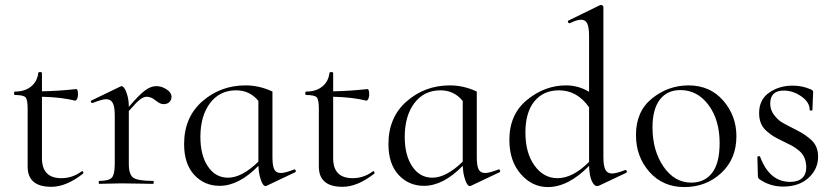

<svg xmlns="http://www.w3.org/2000/svg" viewBox="-20 -745 3379 778"><path d="M310 -50Q314 -54 317 -48Q319 -44 316 -41Q248 12 188 12Q92 12 92 -70V-305Q92 -341 83.5 -350.5Q75 -360 41 -360Q37 -360 37 -367Q37 -374 41 -374Q81 -374 106 -394.5Q131 -415 135 -449Q135 -453 142.5 -453Q150 -453 150 -449V-375Q213 -376 289 -384Q296 -384 296 -362Q296 -357 294.5 -350.5Q293 -344 290 -340.5Q287 -337 285 -337Q230 -351 150 -353V-104Q150 -23 229 -23Q273 -23 310 -50Z M675 -353Q675 -340 666.5 -331.5Q658 -323 642 -323Q629 -323 610.5 -338Q592 -353 575 -353Q562 -353 547.5 -342Q533 -331 502 -295V-81Q502 -38 520 -25Q538 -12 600 -12Q603 -12 603 -6Q603 0 600 0Q585 0 542 -1Q499 -2 473 -2Q455 -2 424 -1Q393 0 382 0Q380 0 380 -6Q380 -12 382 -12Q421 -12 433 -25Q445 -38 445 -81V-278Q445 -312 437 -327.5Q429 -343 410 -343Q394 -343 356 -328Q353 -327 350.5 -329Q348 -331 348 -334Q348 -337 351 -338L467 -394Q473 -396 473 -396Q478 -396 484.5 -386.5Q491 -377 496.5 -357Q502 -337 502 -312Q543 -360 567 -378Q591 -396 613 -396Q635 -396 655 -383Q675 -370 675 -353Z M1171 -58Q1176 -60 1178 -54.5Q1180 -49 1176 -47L1060 8Q1057 9 1055 9Q1050 9 1044 -0.5Q1038 -10 1033 -29.5Q1028 -49 1027 -73Q948 8 870 8Q808 8 767 -36.5Q726 -81 726 -161Q726 -270 800 -334.5Q874 -399 975 -399Q1031 -399 1084 -374V-107Q1084 -73 1091.5 -58.5Q1099 -44 1118 -44Q1135 -44 1171 -58ZM904 -25Q960 -25 1027 -90V-336Q992 -379 937 -379Q870 -379 831 -327Q792 -275 792 -190Q792 -116 822.5 -70.5Q853 -25 904 -25Z M1490 -50Q1494 -54 1497 -48Q1499 -44 1496 -41Q1428 12 1368 12Q1272 12 1272 -70V-305Q1272 -341 1263.5 -350.5Q1255 -360 1221 -360Q1217 -360 1217 -367Q1217 -374 1221 -374Q1261 -374 1286 -394.5Q1311 -415 1315 -449Q1315 -453 1322.5 -453Q1330 -453 1330 -449V-375Q1393 -376 1469 -384Q1476 -384 1476 -362Q1476 -357 1474.5 -350.5Q1473 -344 1470 -340.5Q1467 -337 1465 -337Q1410 -351 1330 -353V-104Q1330 -23 1409 -23Q1453 -23 1490 -50Z M1999 -58Q2004 -60 2006 -54.5Q2008 -49 2004 -47L1888 8Q1885 9 1883 9Q1878 9 1872 -0.5Q1866 -10 1861 -29.5Q1856 -49 1855 -73Q1776 8 1698 8Q1636 8 1595 -36.5Q1554 -81 1554 -161Q1554 -270 1628 -334.5Q1702 -399 1803 -399Q1859 -399 1912 -374V-107Q1912 -73 1919.5 -58.5Q1927 -44 1946 -44Q1963 -44 1999 -58ZM1732 -25Q1788 -25 1855 -90V-336Q1820 -379 1765 -379Q1698 -379 1659 -327Q1620 -275 1620 -190Q1620 -116 1650.5 -70.5Q1681 -25 1732 -25Z M2513 -56Q2515 -57 2517.5 -55Q2520 -53 2520 -50Q2520 -47 2518 -45L2408 7Q2402 9 2400 9Q2387 9 2377.5 -12.5Q2368 -34 2367 -73Q2283 13 2200 13Q2136 13 2090 -40Q2044 -93 2044 -178Q2044 -282 2116 -340.5Q2188 -399 2273 -399Q2324 -399 2367 -373V-597Q2367 -633 2360 -649Q2353 -665 2335 -665Q2317 -665 2289 -651Q2286 -650 2283.5 -652.5Q2281 -655 2281 -658Q2281 -661 2284 -662L2411 -724Q2414 -725 2416 -725Q2418 -725 2421.5 -722.5Q2425 -720 2425 -717V-109Q2425 -73 2433 -57.5Q2441 -42 2460 -42Q2477 -42 2513 -56ZM2239 -23Q2301 -23 2367 -89V-310Q2319 -379 2245 -379Q2182 -379 2145.5 -334.5Q2109 -290 2109 -208Q2109 -125 2146 -74Q2183 -23 2239 -23Z M2753 13Q2666 13 2611.5 -48.5Q2557 -110 2557 -198Q2557 -294 2622.5 -346.5Q2688 -399 2770 -399Q2857 -399 2910.5 -337.5Q2964 -276 2964 -193Q2964 -101 2902.5 -44Q2841 13 2753 13ZM2781 -5Q2835 -5 2865.5 -44.5Q2896 -84 2896 -165Q2896 -259 2851 -319.5Q2806 -380 2737 -380Q2683 -380 2653.5 -341Q2624 -302 2624 -229Q2624 -135 2668.5 -70Q2713 -5 2781 -5Z M3101 -325Q3101 -300 3116 -280Q3131 -260 3146.5 -250.5Q3162 -241 3192 -226Q3218 -213 3230.5 -205.5Q3243 -198 3261 -183.5Q3279 -169 3287 -151Q3295 -133 3295 -110Q3295 -60 3256.5 -24.5Q3218 11 3153 11Q3100 11 3057 -19Q3051 -24 3051 -31L3049 -109Q3049 -111 3054 -112Q3059 -113 3060 -110Q3098 -8 3182 -8Q3214 -8 3231 -24Q3248 -40 3247 -71Q3246 -91 3239 -107Q3232 -123 3216.5 -135.5Q3201 -148 3189 -154.5Q3177 -161 3154 -172Q3129 -184 3117 -191Q3105 -198 3088 -212.5Q3071 -227 3063.5 -245Q3056 -263 3056 -287Q3056 -341 3096.5 -369.5Q3137 -398 3192 -398Q3231 -398 3265 -383Q3275 -379 3275 -372Q3275 -362 3273.5 -338Q3272 -314 3272 -299Q3272 -297 3266.5 -297Q3261 -297 3261 -299Q3261 -331 3227 -354.5Q3193 -378 3156 -378Q3101 -378 3101 -325Z"/></svg>

Font: Cormorant Infant
Style: Regular
Weight: 400
Designer: Christian Thalmann (Catharsis Fonts)
Version: Version 1.000;PS 002.000;hotconv 1.0.88;makeotf.lib2.5.64775